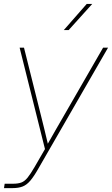

<svg xmlns="http://www.w3.org/2000/svg" viewBox="-41 -760 573 984"><path d="M-20.5 204.1 -17.1 181.6H25.9Q51.8 181.6 68.6 175.3Q85.4 168.9 100.6 150.1Q115.7 131.3 136.7 95.2L189.5 3.9L59.6 -515.6H82L169.9 -164.1Q178.7 -128.9 187.3 -93.8Q195.8 -58.6 204.1 -23.4Q224.1 -58.6 244.1 -93.8Q264.2 -128.9 284.7 -164.1L487.3 -515.6H512.7L156.2 103Q133.3 143.6 114.7 165.5Q96.2 187.5 75 195.8Q53.7 204.1 22.5 204.1ZM286.1 -606 403.3 -739.7H431.6L311 -606Z"/></svg>

Font: Inter Display Thin
Style: Italic
Weight: 100
Italic angle: -9.39999°
Designer: Rasmus Andersson
Foundry: rsms
Version: Version 4.000;git-a52131595